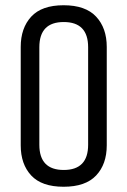

<svg xmlns="http://www.w3.org/2000/svg" viewBox="-20 -702 486 732"><path d="M316 -522Q316 -618 223 -618Q130 -618 130 -522V-150Q130 -54 223 -54Q316 -54 316 -150ZM59 -523Q59 -595 99 -638.5Q139 -682 222.5 -682Q306 -682 346.5 -638.5Q387 -595 387 -523V-148Q387 -76 346.5 -33Q306 10 222.5 10Q139 10 99 -33Q59 -76 59 -148Z"/></svg>

Font: Khand
Style: Regular
Weight: 400
Designer: Devanagari: Sanchit Sawaria, Jyotish Sonowal; Latin: Satya Rajpurohit
Foundry: Indian Type Foundry
Version: Version 1.101;PS 1.0;hotconv 1.0.78;makeotf.lib2.5.61930; tt